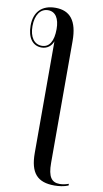

<svg xmlns="http://www.w3.org/2000/svg" viewBox="-167 -811 588 1099"><g transform="rotate(10 126.5 -261.5)"><path d="M233 240C259 240 289 236 313 226V216C293 223 277 226 261 226C214 226 192 197 192 116V-592C192 -710 148 -763 63 -763C-17 -763 -60 -716 -60 -638C-60 -568 -29 -525 23 -525C56 -525 80 -545 90 -573V75C90 193 134 240 233 240ZM23 -535C-22 -535 -49 -574 -49 -637C-49 -701 -21 -742 24 -742C67 -742 90 -705 90 -644C90 -573 66 -535 23 -535Z"/></g></svg>

Font: Noto Serif Display Condensed Medium
Style: Regular
Weight: 500
Width: 3
Designer: Monotype Design Team
Foundry: Monotype Imaging Inc.
Version: Version 2.009